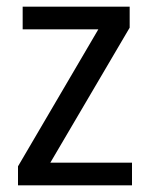

<svg xmlns="http://www.w3.org/2000/svg" viewBox="-20 -556 449 576"><path d="M376 0H34V-57L275 -468H48V-536H369V-473L131 -68H376Z"/></svg>

Font: Noto Sans Arabic SemiCondensed
Style: Regular
Weight: 400
Width: 4
Designer: Monotype Design Team, Nadine Chahine, Nizar Qandah and Khaled Hosny
Foundry: Monotype Imaging Inc.
Version: Version 2.012